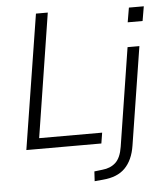

<svg xmlns="http://www.w3.org/2000/svg" viewBox="-59 -757 850 1002"><g transform="rotate(-5 365.5 -256.0)"><path d="M55 0 167 -705H229L127 -56H457L448 0ZM640 -618 653 -694H731L718 -618ZM396 193 399 142 441 137Q484 133 511 108Q538 83 547 26L628 -489H690L609 24Q603 63 589.5 92.5Q576 122 555.5 142.5Q535 163 506 174.5Q477 186 440 189Z"/></g></svg>

Font: Nunito Sans 10pt SemiCondensed Light
Style: Italic
Weight: 300
Width: 4
Italic angle: -9°
Designer: Vernon Adams
Foundry: Vernon Adams
Version: Version 3.101;gftools[0.9.27]